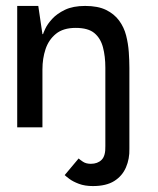

<svg xmlns="http://www.w3.org/2000/svg" viewBox="-20 -429 534 647"><path d="M293 198Q266 198 246 190.5Q226 183 214 174Q202 165 198 161L245 105Q249 109 259.5 116Q270 123 286 123Q309 123 322.5 109.5Q336 96 335 63V-21H416V72Q417 106 404.5 135Q392 164 365 181Q338 198 293 198ZM38 0V-409H109L123 -314H125Q126 -318 133 -333Q140 -348 156 -365.5Q172 -383 199 -396Q226 -409 267 -409Q310 -409 337.5 -395.5Q365 -382 381.5 -359.5Q398 -337 405 -309.5Q412 -282 414 -253.5Q416 -225 416 -200V0H335V-201Q335 -239 327 -269.5Q319 -300 298 -317.5Q277 -335 235 -335Q193 -335 168.5 -315Q144 -295 133.5 -263.5Q123 -232 123 -195V0Z"/></svg>

Font: Darker Grotesque Light SemiBold
Style: Regular
Weight: 600
Version: Version 1.000;gftools[0.9.28]